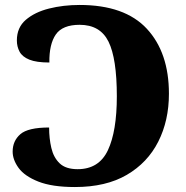

<svg xmlns="http://www.w3.org/2000/svg" viewBox="-20 -744 749 774"><path d="M282 10Q190 10 134.5 -12Q79 -34 55 -67Q31 -100 31 -133Q31 -176 62 -203Q93 -230 178 -230Q178 -186 187 -147.5Q196 -109 220.5 -85.5Q245 -62 293 -62Q379 -62 415 -138.5Q451 -215 451 -356Q451 -508 417.5 -576Q384 -644 301 -644Q232 -644 205 -605Q178 -566 179 -492Q127 -492 98.5 -503.5Q70 -515 59 -535.5Q48 -556 48 -581Q48 -633 84 -664Q120 -695 177.5 -709.5Q235 -724 301 -724Q483 -724 572 -628Q661 -532 661 -366Q661 -258 618 -173Q575 -88 491 -39Q407 10 282 10Z"/></svg>

Font: Noto Serif Black
Style: Regular
Weight: 900
Designer: Monotype Design Team
Foundry: Monotype Imaging Inc.
Version: Version 2.014; ttfautohint (v1.8.4.7-5d5b)